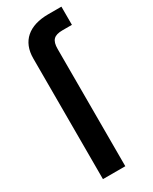

<svg xmlns="http://www.w3.org/2000/svg" viewBox="-191 -775 654 821"><g transform="rotate(-30 136.0 -364.0)"><path d="M56.6 -596.2V0H167V-578.6C167 -621.6 182.6 -637.7 225.6 -637.7H271.5V-727.5H206.5C110.8 -727.5 56.6 -680.2 56.6 -596.2Z"/></g></svg>

Font: Raveo Display Display Medium
Style: Regular
Weight: 500
Designer: Jakub Foglar, Rasmus Andersson (Inter)
Foundry: Jakubfoglar.com
Version: Version 1.100;Glyphs 3.2.3 (3260)